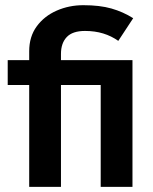

<svg xmlns="http://www.w3.org/2000/svg" viewBox="-20 -727 595 747"><path d="M93.6 0V-396.4H10V-493H93.6V-527.8Q93.6 -584.6 123 -624.6Q152.4 -664.6 200.6 -685.7Q248.8 -706.8 304.2 -706.8Q368.2 -706.8 413.5 -693.9Q458.8 -681 498.2 -656.2L440.2 -568Q413.4 -587 381.3 -596.8Q349.2 -606.6 310.6 -606.6Q262.2 -606.6 239.7 -582.8Q217.2 -559 217.2 -517.2V-493H417.4L416.8 -396.4H217.2V0ZM371.8 0V-493H495.4V0Z"/></svg>

Font: Hanken Grotesk
Style: Regular
Weight: 400
Designer: Alfredo Marco Pradil
Foundry: Hanken Design Co.
Version: Version 3.013